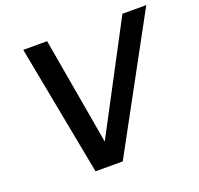

<svg xmlns="http://www.w3.org/2000/svg" viewBox="-123 -834 1002 968"><g transform="rotate(-20 378.5 -350.0)"><path d="M230 0 97 -700H225L325 -125L629 -700H757L376 0Z"/></g></svg>

Font: DM Sans 20pt SemiBold
Style: Italic
Weight: 600
Italic angle: -10°
Version: Version 4.004;gftools[0.9.30]